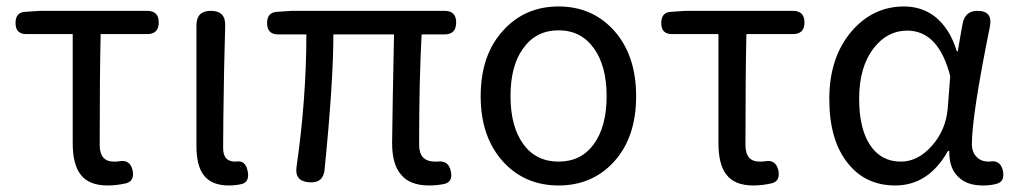

<svg xmlns="http://www.w3.org/2000/svg" viewBox="-20 -564 3159 597"><path d="M314.5 12.7Q255.9 12.7 230.5 -21.5Q206.1 -52.7 206.1 -119.1V-458H61.5Q28.3 -458 28.3 -492.2Q28.3 -526.4 59.6 -527.3L104.5 -530.3H289.1H437.5Q473.6 -530.3 473.6 -494.1Q473.6 -458 437.5 -458H293Q290 -337.9 290 -113.3Q290 -61.5 334 -61.5Q345.7 -61.5 350.6 -62.5Q384.8 -69.3 392.6 -33.2Q398.4 -1 372.1 5.9Q342.8 12.7 314.5 12.7Z M691.4 12.7Q637.7 12.7 613.3 -19.5Q590.8 -48.8 590.8 -110.4V-320.3V-485.4Q590.8 -530.3 635.7 -530.3Q681.6 -530.3 680.2 -484.4Q678.7 -438.5 676.8 -346.7Q673.8 -177.7 673.8 -103.5Q673.8 -61.5 710.9 -61.5Q711.9 -61.5 712.9 -61.5Q743.2 -67.4 750 -32.2Q756.8 0 733.4 7.8Q713.9 12.7 691.4 12.7Z M1314.5 12.7Q1253.9 12.7 1226.6 -21.5Q1199.2 -52.7 1199.2 -119.1Q1199.2 -145.5 1201.2 -252.9Q1204.1 -394.5 1205.1 -457H1016.6Q1016.6 -310.5 989.3 -37.1Q985.4 5.9 942.4 2.9Q894.5 0 902.3 -46.9Q932.6 -258.8 932.6 -457H844.7Q810.5 -457 810.5 -492.2Q810.5 -526.4 842.8 -527.3L886.7 -530.3H1142.6H1362.3Q1398.4 -530.3 1398.4 -494.1Q1398.4 -457 1362.3 -457H1291Q1283.2 -318.4 1283.2 -113.3Q1283.2 -61.5 1333 -61.5Q1336.9 -61.5 1339.8 -61.5Q1375 -66.4 1381.8 -31.2Q1388.7 1 1362.3 7.8Q1339.8 12.7 1314.5 12.7Z M1716.8 12.7Q1613.3 12.7 1545.9 -59.6Q1474.6 -136.7 1474.6 -264.6Q1474.6 -394.5 1545.9 -470.7Q1613.3 -543.9 1716.8 -543.9Q1820.3 -543.9 1887.7 -470.7Q1958 -393.6 1958 -264.6Q1958 -135.7 1887.7 -59.6Q1820.3 12.7 1716.8 12.7ZM1716.8 -61.5Q1787.1 -61.5 1826.7 -116.2Q1866.2 -170.9 1866.2 -264.6Q1866.2 -358.4 1827.1 -413.1Q1787.1 -469.7 1716.8 -469.7Q1646.5 -469.7 1606.4 -413.1Q1567.4 -359.4 1567.4 -265.1Q1567.4 -170.9 1606.9 -116.2Q1646.5 -61.5 1716.8 -61.5Z M2322.3 12.7Q2263.7 12.7 2238.3 -21.5Q2213.9 -52.7 2213.9 -119.1V-458H2069.3Q2036.1 -458 2036.1 -492.2Q2036.1 -526.4 2067.4 -527.3L2112.3 -530.3H2296.9H2445.3Q2481.4 -530.3 2481.4 -494.1Q2481.4 -458 2445.3 -458H2300.8Q2297.9 -337.9 2297.9 -113.3Q2297.9 -61.5 2341.8 -61.5Q2353.5 -61.5 2358.4 -62.5Q2392.6 -69.3 2400.4 -33.2Q2406.2 -1 2379.9 5.9Q2350.6 12.7 2322.3 12.7Z M2763.7 12.7Q2670.9 12.7 2616.2 -56.6Q2558.6 -127.9 2558.6 -255.9Q2558.6 -386.7 2628.9 -467.8Q2695.3 -543.9 2791 -543.9Q2845.7 -543.9 2886.7 -512.7Q2933.6 -475.6 2955.1 -404.3H2958L2968.8 -466.8L2973.6 -492.2Q2981.4 -530.3 3019.5 -530.3Q3068.4 -530.3 3057.6 -479.5Q3002 -205.1 3002 -116.2Q3002 -89.8 3017.6 -75.2Q3031.2 -61.5 3054.7 -61.5Q3055.7 -61.5 3056.6 -61.5Q3090.8 -68.4 3098.6 -32.2Q3104.5 -1 3081.1 6.8Q3062.5 12.7 3036.1 12.7Q2986.3 12.7 2960 -13.7Q2930.7 -41 2931.6 -94.7H2927.7Q2867.2 12.7 2763.7 12.7ZM2781.2 -61.5Q2834 -61.5 2877.4 -110.4Q2920.9 -159.2 2926.8 -226.6L2930.7 -276.4L2934.6 -327.1Q2898.4 -468.8 2800.8 -468.8Q2739.3 -468.8 2697.3 -415Q2651.4 -356.4 2651.4 -256.8Q2651.4 -164.1 2685.5 -112.8Q2719.7 -61.5 2781.2 -61.5Z"/></svg>

Font: Bpmf GenSen Rounded R
Style: R
Weight: 400
Foundry: But Ko
Version: Version 1.320